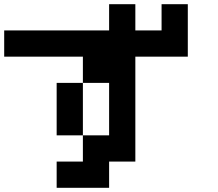

<svg xmlns="http://www.w3.org/2000/svg" viewBox="-20 -895 1040 915"><path d="M0 -625V-750H500V-875H625V-750H750V-875H875V-625H625V-125H500V0H250V-125H375V-250H500V-500H375V-625ZM250 -250V-500H375V-250Z"/></svg>

Font: Galmuri7 Regular
Style: Regular
Weight: 400
Designer: Lee Minseo (quiple)
Version: Version 2.399;hotconv 1.1.1;makeotfexe 2.6.0 DEVELOPMENT